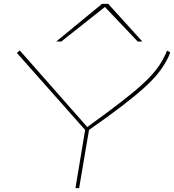

<svg xmlns="http://www.w3.org/2000/svg" viewBox="-20 -970 898 990"><path d="M369 0 419 -300 67 -697 82 -710 430 -315Q534 -390 602.5 -443Q671 -496 713 -534.5Q755 -573 779.5 -603.5Q804 -634 820 -664Q826 -675 831.5 -686Q837 -697 841 -709L858 -700Q851 -680 840 -660Q822 -626 795.5 -592.5Q769 -559 724.5 -518.5Q680 -478 611 -425Q542 -372 439 -300L388 0ZM270 -756 506 -950H538L714 -756H690L521 -934L296 -756Z"/></svg>

Font: Georama Extra Expanded Thin
Style: Italic
Weight: 100
Width: 8
Italic angle: -9°
Designer: Jean-Baptiste Levee
Foundry: Production Type
Version: Version 1.000